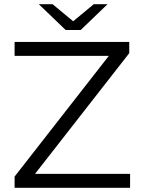

<svg xmlns="http://www.w3.org/2000/svg" viewBox="-20 -901 688 921"><path d="M50 0H604V-67H148L600 -646V-700H50V-633H502L50 -54ZM295 -757H367L496 -881H430L331 -799L232 -881H166Z"/></svg>

Font: Chess Sans
Style: Regular
Weight: 400
Designer: Wolf Bōese
Foundry: Wolf Bōese
Version: Version 7.223;Glyphs 3.3 (3306)